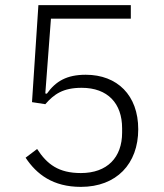

<svg xmlns="http://www.w3.org/2000/svg" viewBox="-20 -718 640 750"><path d="M491 -698H130L105 -319L157 -311C191 -350 226 -375 299 -375C401 -375 457 -314 457 -217V-200C457 -103 399 -42 296 -42C209 -42 164 -76 125 -136L80 -102C123 -37 187 12 296 12C435 12 520 -78 520 -213C520 -346 438 -426 315 -426C241 -426 198 -401 163 -352L157 -353L179 -645H491Z"/></svg>

Font: IBM Plex Devanagari Light
Style: Regular
Weight: 300
Designer: Mike Abbink, Paul van der Laan, Pieter van Rosmalen, Erin McLaughlin
Foundry: Bold Monday
Version: Version 1.0